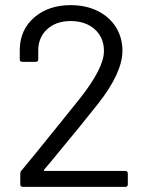

<svg xmlns="http://www.w3.org/2000/svg" viewBox="-20 -728 576 748"><path d="M154 -62H468Q478 -62 478 -52V-10Q478 0 468 0H69Q59 0 59 -10V-52Q59 -59 64 -64Q98 -104 217 -252L291 -344Q385 -463 385 -529Q385 -582 349 -614Q313 -646 255 -646Q198 -646 163 -613.5Q128 -581 129 -528V-497Q129 -487 119 -487H67Q57 -487 57 -497V-537Q59 -614 114.5 -661Q170 -708 255 -708Q315 -708 361 -685Q407 -662 432 -621.5Q457 -581 457 -530Q457 -445 363 -325Q314 -262 174 -93L152 -67Q149 -62 154 -62Z"/></svg>

Font: Barlow
Style: Regular
Weight: 400
Designer: Jeremy Tribby
Foundry: Tribby Type
Version: Version 1.408;December 10, 2018;FontCreator 11.5.0.2430 64-b